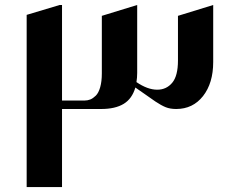

<svg xmlns="http://www.w3.org/2000/svg" viewBox="-20 -757 927 777"><path d="M700.2 -692.9 842.8 -736.8V-505.9Q842.8 -420.9 801.8 -368.4Q760.7 -315.9 692.9 -315.9Q668.5 -315.9 650.4 -323.2Q632.3 -330.6 608.9 -346.2Q593.8 -356.4 567.4 -375.2Q541 -394 527.8 -402.8Q514.6 -357.4 480.5 -336.7Q446.3 -315.9 389.2 -315.9H231V0H87.9V-696.8L221.2 -736.8H231V-350.1H321.8Q334.5 -350.1 345.5 -354.5Q356.4 -358.9 367.7 -369.9Q378.9 -380.9 385.5 -404.1Q392.1 -427.2 392.1 -460V-692.9L535.2 -736.8V-461.9Q535.2 -443.4 532.2 -424.8Q577.1 -394 616.2 -394Q653.3 -394 676.8 -421.9Q700.2 -449.7 700.2 -512.2Z"/></svg>

Font: Laureen pro
Style: Bold
Weight: 700
Designer: Ahmed zaza
Foundry: zazatype
Version: Version 1.000